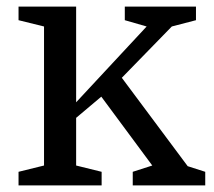

<svg xmlns="http://www.w3.org/2000/svg" viewBox="-20 -560 647 580"><path d="M381 0H600V-41L547 -58L348 -325L499 -480L572 -499V-540H357V-499L423 -480L210 -251V-540H36V-499L113 -480V-60L36 -41V0H287V-41L210 -60V-204L286 -268L440 -60L381 -41Z"/></svg>

Font: Domine
Style: Regular
Weight: 400
Designer: Pablo Impallari, Rodrigo Fuenzalida, Brenda Gallo
Foundry: Pablo Impallari, Rodrigo Fuenzalida, Brenda Gallo
Version: Version 2.000